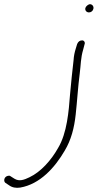

<svg xmlns="http://www.w3.org/2000/svg" viewBox="-35 -714 465 913"><path d="M-10 155 8 167C23 178 41 181 61 178C155 162 226 83 273 2C303 -48 318 -105 325 -170C332 -233 336 -303 344 -363C350 -409 348 -436 361 -480L367 -503C371 -512 365 -522 356 -522C344 -522 337 -516 332 -505L325 -482C320 -466 316 -448 315 -429C309 -379 303 -319 298 -264C292 -186 284 -81 241 -10C209 47 160 103 105 129C80 141 57 150 34 136L15 124C12 121 8 121 3 122C-16 126 -19 147 -10 155ZM371 -676C368 -664 377 -655 388 -655C398 -655 407 -662 409 -672C412 -683 404 -694 393 -694C385 -694 373 -684 371 -676Z"/></svg>

Font: Stray Cat
Style: SuCnObl
Weight: 400
Version: Version 1.0